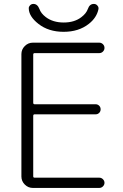

<svg xmlns="http://www.w3.org/2000/svg" viewBox="-20 -969 619 968"><path d="M154.3 -701.2Q147.5 -701.2 147.5 -693.4V-451.2Q147.5 -443.4 154.3 -443.4H461.9Q472.7 -443.4 480 -436Q487.3 -428.7 487.3 -418Q487.3 -407.2 480 -399.9Q472.7 -392.6 461.9 -392.6H154.3Q147.5 -392.6 147.5 -384.8V-80.1Q147.5 -73.2 154.3 -73.2H480.5Q491.2 -73.2 499 -65.4Q506.8 -57.6 506.8 -47.4Q506.8 -37.1 499 -29.3Q491.2 -21.5 480.5 -21.5H145.5Q122.1 -21.5 105 -38.6Q87.9 -55.7 87.9 -79.1V-696.3Q87.9 -719.7 105 -736.8Q122.1 -753.9 145.5 -753.9H480.5Q491.2 -753.9 499 -746.1Q506.8 -738.3 506.8 -727.5Q506.8 -716.8 499 -709Q491.2 -701.2 480.5 -701.2ZM125 -927.7Q125 -935.5 130.9 -941.4Q137.7 -949.2 148.4 -949.2Q168.9 -949.2 178.7 -923.8Q186.5 -901.4 210.9 -882.8Q247.1 -855.5 301.3 -855.5Q355.5 -855.5 390.6 -882.8Q415 -901.4 422.9 -923.8Q431.6 -949.2 453.1 -949.2Q463.9 -949.2 470.7 -941.4Q476.6 -935.5 476.6 -927.7Q476.6 -925.8 476.6 -923.8Q467.8 -879.9 427.7 -848.6Q377 -808.6 300.8 -808.6Q224.6 -808.6 173.8 -848.6Q125 -886.7 125 -927.7Z"/></svg>

Font: Gen Jyuu Gothic P Light
Style: Regular
Weight: 200
Designer: [Source Han Sans]
Ryoko NISHIZUKA  (kana & ideographs); Paul D. Hunt (Latin, Greek & Cyrillic); Wenlong ZHANG  (bopomofo
Version: Version 1.002.20150607